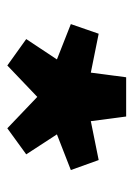

<svg xmlns="http://www.w3.org/2000/svg" viewBox="62 -814 373 538"><g transform="rotate(90 249.0 -545.5)"><path d="M252 -463 340 -379 413 -432 357 -518 457 -557 429 -635 320 -613 307 -712H197L184 -613L75 -635L48 -557L147 -518L90 -432L164 -379Z"/></g></svg>

Font: Falling Sky
Style: Bd+
Weight: 400
Designer: Paul D. Hunt
Foundry: Adobe Systems Incorporated
Version: Version 1.02